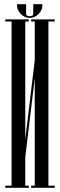

<svg xmlns="http://www.w3.org/2000/svg" viewBox="-20 -892 285 912"><path d="M240 0H128V-10H145V-520L100 -145V-10H117V0H5V-10H35V-790H5V-800H117V-790H100V-230L145 -605V-790H128V-800H240V-790H210V-10H240ZM61 -864V-872H104V-826Q104 -815 121 -815Q138 -815 138 -826V-872H181V-864Q181 -844 163 -825.5Q145 -807 121 -807Q97 -807 79 -825.5Q61 -844 61 -864Z"/></svg>

Font: Cathisma Unicode
Style: Normal
Weight: 400
Version: Version 1.0